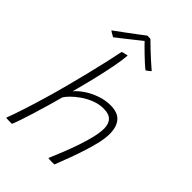

<svg xmlns="http://www.w3.org/2000/svg" viewBox="-262 -976 1086 1086"><g transform="rotate(45 281.0 -433.0)"><path d="M56.5 14.5Q51.5 14.5 44.8 14.5Q38 14.5 31 14.5Q24.5 14.5 18 14Q11.5 13.5 8.5 13Q24 -27 43.5 -86.8Q63 -146.5 84.2 -218.2Q105.5 -290 125.5 -366.5Q142 -428.5 157 -490Q172 -551.5 185 -608Q198 -664.5 207.5 -712Q211.5 -713.5 216.8 -715Q222 -716.5 227.8 -717.8Q233.5 -719 238.2 -720Q243 -721 246 -721.5Q243.5 -684 232 -624.5Q220.5 -565 203.8 -495.5Q187 -426 168.5 -358Q188 -382 221 -404Q254 -426 294.5 -440.2Q335 -454.5 376 -454.5Q434.5 -454.5 461.2 -423.5Q488 -392.5 488 -334.5Q488 -304.5 479 -263.8Q470 -223 455.2 -176.8Q440.5 -130.5 423 -83.2Q405.5 -36 388.5 7Q383.5 7.5 376.5 7.5Q369.5 7.5 362.5 7.5Q348.5 7.5 338.5 5.5Q355 -32 373.2 -78Q391.5 -124 407.8 -171.5Q424 -219 434 -261.8Q444 -304.5 444 -335Q444 -373 424.2 -393.2Q404.5 -413.5 363 -413.5Q326 -413.5 291.5 -400Q257 -386.5 228.2 -366.5Q199.5 -346.5 179.5 -326.2Q159.5 -306 152 -292.5Q140 -248.5 126.5 -201.5Q113 -154.5 99.5 -111.5Q86 -68.5 74.8 -35.2Q63.5 -2 56.5 14.5ZM270.5 -879Q289.5 -859.5 313 -837.5Q336.5 -815.5 360.2 -794Q384 -772.5 404.5 -755Q396.5 -748 390 -743Q383.5 -738 377 -733.5Q366 -741 348.5 -757Q331 -773 311.5 -791.5Q292 -810 276 -826.2Q260 -842.5 252 -851H259.5Q256 -848 239 -834.5Q222 -821 199 -802.8Q176 -784.5 153.2 -766.5Q130.5 -748.5 114.5 -736.5Q111.5 -738 104.5 -741.8Q97.5 -745.5 90.2 -750Q83 -754.5 80 -757Q109 -778 143.8 -803.8Q178.5 -829.5 207 -851Q235.5 -872.5 245 -880Q248.5 -880 252.8 -880Q257 -880 261.5 -879.8Q266 -879.5 270.5 -879Z"/></g></svg>

Font: Grandstander Thin Thin
Style: Italic
Weight: 250
Italic angle: -15°
Version: Version 1.200